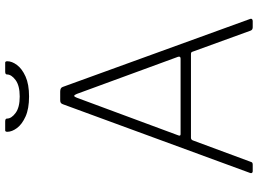

<svg xmlns="http://www.w3.org/2000/svg" viewBox="-147 -847 994 740"><g transform="rotate(-90 350.0 -477.0)"><path d="M60 0Q56 0 54 -2.5Q52 -5 53 -9L318 -731Q320 -737 323.5 -739.5Q327 -742 334 -742H367Q382 -742 385 -732L647 -10Q649 -6 646.5 -3Q644 0 639 0H615Q605 0 602 -8L521 -231Q520 -235 518 -236.5Q516 -238 511 -238H189Q182 -238 179 -231L96 -7Q95 -3 92.5 -1.5Q90 0 85 0H60ZM494 -278Q504 -278 501 -288L358 -678Q354 -688 350.5 -688Q347 -688 343 -677L198 -286Q195 -278 203 -278ZM348 -862Q301 -862 271 -875.5Q241 -889 226.5 -908.5Q212 -928 212 -946Q212 -950 213.5 -952Q215 -954 217 -954H252Q257 -954 260 -952.5Q263 -951 263 -947Q263 -930 284.5 -914Q306 -898 348 -898ZM348 -862V-898Q390 -898 411.5 -914Q433 -930 433 -947Q433 -951 436 -952.5Q439 -954 444 -954H479Q481 -954 482.5 -952Q484 -950 484 -946Q484 -928 469.5 -908.5Q455 -889 425 -875.5Q395 -862 348 -862Z"/></g></svg>

Font: Libre Franklin Thin
Style: Regular
Weight: 100
Designer: Pablo Impallari, Rodrigo Fuenzalida, Nhung Nguyen
Foundry: Impallari Type
Version: Version 3.000